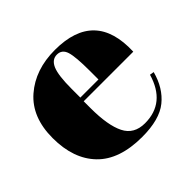

<svg xmlns="http://www.w3.org/2000/svg" viewBox="-128 -624 772 772"><g transform="rotate(-45 258.0 -238.0)"><path d="M272 -486Q499 -486 490 -258H208V-219Q208 -121 233 -71Q258 -21 320 -21Q436 -21 472 -145L490 -142Q471 -70 421.5 -30Q372 10 273 10Q144 10 79.5 -56.5Q15 -123 15 -241.5Q15 -360 87.5 -423Q160 -486 272 -486ZM209 -278H312V-327Q312 -408 302.5 -437.5Q293 -467 264.5 -467Q236 -467 222.5 -435.5Q209 -404 209 -327Z"/></g></svg>

Font: SVN-Abril Fatface
Style: Regular
Weight: 400
Designer: Veronika Burian, Jos? Scaglione
Foundry: TypeTogether
Version: Version 1.001